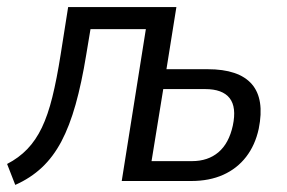

<svg xmlns="http://www.w3.org/2000/svg" viewBox="-27 -510 809 541"><path d="M16 11 -7 -48Q26 -65 50 -90Q74 -115 91 -150.5Q108 -186 120.5 -236.5Q133 -287 144 -357L165 -490H470L442 -315H558Q646 -315 682.5 -273Q719 -231 702 -147Q692 -101 666.5 -68Q641 -35 602 -17.5Q563 0 512 0H316L384 -428H228L216 -356Q203 -276 186 -215.5Q169 -155 146 -111.5Q123 -68 91 -38Q59 -8 16 11ZM400 -56H514Q559 -56 588.5 -81Q618 -106 629 -156Q640 -208 620 -233.5Q600 -259 551 -259H433Z"/></svg>

Font: Nunito Sans 10pt Condensed
Style: Italic
Weight: 400
Width: 3
Italic angle: -9°
Designer: Vernon Adams
Foundry: Vernon Adams
Version: Version 3.101;gftools[0.9.27]